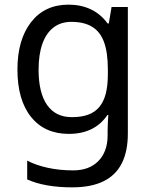

<svg xmlns="http://www.w3.org/2000/svg" viewBox="-20 -566 655 826"><path d="M275 -546Q328 -546 370.5 -526Q413 -506 443 -465H448L460 -536H530V9Q530 85 504 136.5Q478 188 425 214Q372 240 290 240Q232 240 183.5 231.5Q135 223 97 206V125Q135 145 186 156Q237 167 295 167Q364 167 403.5 126.5Q443 86 443 16V-5Q443 -17 444 -39.5Q445 -62 446 -71H442Q414 -30 372.5 -10Q331 10 276 10Q172 10 113.5 -63Q55 -136 55 -267Q55 -395 113.5 -470.5Q172 -546 275 -546ZM287 -472Q242 -472 210.5 -448Q179 -424 162.5 -378Q146 -332 146 -266Q146 -167 182.5 -114.5Q219 -62 289 -62Q330 -62 359 -72.5Q388 -83 407 -105.5Q426 -128 435 -163Q444 -198 444 -246V-267Q444 -340 427.5 -385Q411 -430 376 -451Q341 -472 287 -472Z"/></svg>

Font: Noto Sans Oriya
Style: Regular
Weight: 400
Designer: Amélie Bonet and Sol Matas
Foundry: Google LLC
Version: Version 2.006